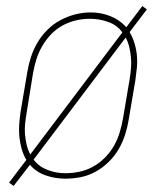

<svg xmlns="http://www.w3.org/2000/svg" viewBox="-20 -582 540 634"><path d="M25 32 10 21 67 -54Q57 -71 51.5 -90.5Q46 -110 44 -130.5Q42 -151 43.5 -171.5Q45 -192 48 -213L70 -343Q74 -368 82 -393Q90 -418 103.5 -441Q117 -464 136.5 -483.5Q156 -503 179.5 -515.5Q203 -528 228.5 -534.5Q254 -541 279 -541Q314 -541 345 -528.5Q376 -516 397 -492L450 -562L465 -551L408 -476Q418 -459 424 -439.5Q430 -420 432 -399.5Q434 -379 432 -358.5Q430 -338 427 -317L405 -187Q401 -162 393 -137Q385 -112 371.5 -89Q358 -66 338.5 -47Q319 -28 295.5 -15Q272 -2 246.5 3Q221 8 195 8Q162 8 130.5 -3Q99 -14 79 -38ZM80 -72 384 -475Q367 -499 337.5 -509.5Q308 -520 277 -520Q253 -520 230 -514.5Q207 -509 186 -497.5Q165 -486 148 -468Q131 -450 119 -429Q107 -408 100 -385.5Q93 -363 89 -340L68 -210Q65 -192 63 -174Q61 -156 62.5 -138.5Q64 -121 68 -104Q72 -87 80 -72ZM196 -10Q219 -10 242.5 -15Q266 -20 287 -31.5Q308 -43 326 -61Q344 -79 356 -100Q368 -121 375 -144Q382 -167 386 -190L408 -320Q411 -338 412.5 -356Q414 -374 412.5 -391.5Q411 -409 407 -426Q403 -443 395 -458L91 -55Q108 -32 136.5 -21Q165 -10 196 -10Z"/></svg>

Font: Iosevka Curly Slab ThObl
Style: Regular
Weight: 100
Italic angle: -9°
Monospace: yes
Designer: Belleve Invis
Foundry: Belleve Invis
Version: Version 11.0.0; ttfautohint (v1.8.3)